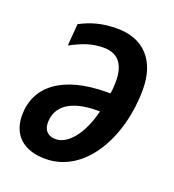

<svg xmlns="http://www.w3.org/2000/svg" viewBox="-108 -635 664 731"><g transform="rotate(20 224.0 -270.0)"><path d="M155 10C317 10 415 -173 415 -365C415 -483 351 -550 245 -550C185 -550 142 -538 96 -514L89 -425C140 -452 176 -464 221 -464C279 -464 308 -428 308 -359C308 -343 307 -326 304 -309H290C110 -309 16 -233 16 -116C16 -38 66 10 155 10ZM167 -74C135 -74 118 -93 118 -123C118 -190 172 -231 280 -231H290C267 -135 217 -74 167 -74Z"/></g></svg>

Font: Noto Sans Display SemiCondensed Medium
Style: Italic
Weight: 500
Width: 4
Italic angle: -12°
Designer: Monotype Design Team
Foundry: Monotype Imaging Inc.
Version: Version 1.900